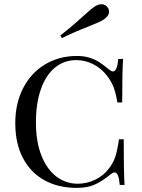

<svg xmlns="http://www.w3.org/2000/svg" viewBox="-20 -892 683 926"><path d="M54.2 0ZM505.4 -557.1Q517.6 -547.4 524.9 -547.4Q545.4 -547.4 550.3 -607.9H573.7Q569.3 -550.3 569.3 -397.9H546.4Q536.6 -450.2 526.6 -474.9Q516.6 -499.5 496.6 -525.9Q468.3 -563 429.4 -582.5Q390.6 -602.1 347.7 -602.1Q289.1 -602.1 245.1 -565.9Q201.2 -529.8 177.2 -461.9Q153.3 -394 153.3 -301.8Q153.3 -208 179.9 -141.4Q206.5 -74.7 252.2 -40.3Q297.9 -5.9 354.5 -5.9Q398.9 -5.9 439.5 -25.4Q480 -44.9 507.3 -82Q526.9 -107.9 536.4 -137Q545.9 -166 553.7 -220.2H576.7Q576.7 -62.5 580.6 0H557.6Q552.7 -60.5 532.7 -60.5Q524.9 -60.5 512.7 -50.8Q474.6 -19 438.2 -2.4Q401.9 14.2 350.6 14.2Q261.2 14.2 194.3 -22.7Q127.4 -59.6 90.6 -129.9Q53.7 -200.2 53.7 -297.9Q53.7 -393.6 91.8 -467.3Q129.9 -541 197.5 -581.5Q265.1 -622.1 351.6 -622.1Q385.3 -622.1 412.4 -613.5Q439.5 -605 460.2 -591.3Q481 -577.6 505.4 -557.1ZM469.2 -871.6Q489.7 -871.6 500 -855Q505.9 -846.2 505.9 -835.9Q505.9 -814.5 479 -796.9Q460.9 -785.6 406.7 -764.2Q335 -736.3 278.3 -708L271 -721.2Q318.8 -757.3 378.4 -811.5Q416.5 -847.2 439 -861.8Q455.1 -871.6 469.2 -871.6Z"/></svg>

Font: Playfair Display SC
Style: Regular
Weight: 400
Designer: Claus Eggers Sørensen
Foundry: Claus Eggers Sørensen
Version: Version 1.004;PS 001.004;hotconv 1.0.70;makeotf.lib2.5.58329